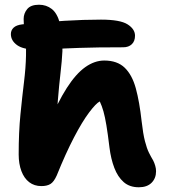

<svg xmlns="http://www.w3.org/2000/svg" viewBox="-20 -780 717 812"><path d="M138 -570Q79 -570 52.5 -589Q26 -608 26 -636Q26 -652 37.5 -663Q49 -674 74 -677Q170 -687 252 -692Q334 -697 407 -697Q488 -697 519.5 -677Q551 -657 551 -629Q551 -606 537.5 -593Q524 -580 501 -580Q387 -580 316.5 -577.5Q246 -575 205 -572.5Q164 -570 138 -570ZM155 7Q125 7 103.5 -9.5Q82 -26 70.5 -56.5Q59 -87 59 -127Q59 -221 66.5 -296.5Q74 -372 81.5 -433Q89 -494 90 -545Q91 -584 88.5 -610.5Q86 -637 83 -657.5Q80 -678 80 -700Q80 -723 95 -741.5Q110 -760 145 -760Q176 -760 199 -742Q222 -724 233.5 -681Q245 -638 244 -564Q242 -523 236 -472Q230 -421 224.5 -353.5Q219 -286 219 -192L185 -254Q224 -348 262.5 -408Q301 -468 340.5 -496Q380 -524 421 -524Q476 -524 507.5 -493.5Q539 -463 554.5 -406Q570 -349 579 -267Q585 -214 593 -183Q601 -152 610 -134Q619 -116 628 -101Q633 -91 636.5 -79Q640 -67 640 -56Q640 -26 621 -7Q602 12 567 12Q528 12 503 -10Q478 -32 463.5 -70Q449 -108 443 -156Q436 -214 430 -250Q424 -286 417.5 -309Q411 -332 402 -351Q386 -343 357 -304.5Q328 -266 293 -199Q258 -132 220 -38Q208 -11 193.5 -2Q179 7 155 7Z"/></svg>

Font: Shantell Sans
Style: Bold
Weight: 700
Designer: Stephen Nixon, Anya Danilova, Shantell Martin
Foundry: Arrow Type
Version: Version 1.011;[c5ecc13dd]